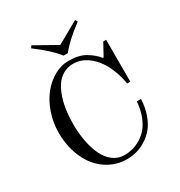

<svg xmlns="http://www.w3.org/2000/svg" viewBox="-215 -1081 1162 1241"><g transform="rotate(-30 366.0 -460.5)"><path d="M191.4 -917 202.1 -933.6 365.2 -841.8 528.3 -933.6 539.1 -917Q429.7 -835 380.9 -771.5H349.6Q300.8 -835 191.4 -917ZM72.3 -353Q72.3 -430.7 96.7 -500.7Q121.1 -570.8 160.9 -619.9Q200.7 -668.9 252.4 -697.8Q304.2 -726.6 358.4 -726.6Q435.5 -726.6 483.4 -698.2Q532.7 -668.9 562 -631.8H567.4L617.2 -722.7H638.7V-410.2H615.2Q598.1 -509.3 554.2 -580.1Q521 -633.8 474.9 -664.6Q428.7 -695.3 375 -695.3Q332 -695.3 298.1 -674.8Q264.2 -654.3 242.9 -621.1Q221.7 -587.9 207.3 -542.7Q192.9 -497.6 187.3 -451.7Q181.6 -405.8 181.6 -356.4Q181.6 -286.6 193.4 -226.1Q205.1 -165.5 227.8 -118.7Q250.5 -71.8 287.1 -44.7Q323.7 -17.6 370.1 -17.6Q400.4 -17.6 430.4 -25.1Q460.4 -32.7 491.7 -51.5Q522.9 -70.3 547.4 -99.1Q571.8 -127.9 589.4 -174.3Q606.9 -220.7 611.3 -278.8H642.6Q639.6 -213.9 620.4 -161.9Q601.1 -109.9 573.2 -77.9Q545.4 -45.9 509.3 -24.4Q473.1 -2.9 438.7 5.4Q404.3 13.7 370.1 13.7Q307.6 13.7 252.4 -13.4Q197.3 -40.5 157.7 -88.4Q118.2 -136.2 95.2 -204.8Q72.3 -273.4 72.3 -353Z"/></g></svg>

Font: Theano Modern
Style: Regular
Weight: 400
Designer: Alexey Kryukov
Version: Version 2.00